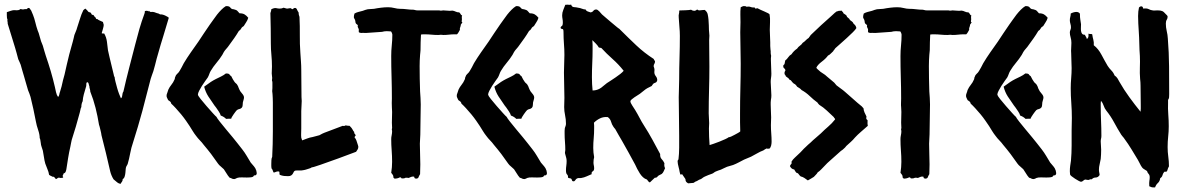

<svg xmlns="http://www.w3.org/2000/svg" viewBox="-20 -766 5183 838"><path d="M629.9 -719.7Q633.8 -712.9 640.1 -713.9Q646.5 -714.8 653.3 -712.9L664.1 -709Q669.9 -708 672.9 -706.5Q675.8 -705.1 678.7 -703.1Q688.5 -704.1 701.7 -697.8Q714.8 -691.4 716.8 -688.5Q705.1 -647.5 692.9 -608.9Q680.7 -570.3 669.9 -531.2Q667 -522.5 663.6 -509.3Q660.2 -496.1 656.7 -481.9Q653.3 -467.8 649.4 -455.6Q645.5 -443.4 642.6 -436.5L637.7 -421.9Q620.1 -351.6 601.6 -282.7Q583 -213.9 560.5 -143.6Q552.7 -121.1 548.3 -97.2Q543.9 -73.2 537.1 -49.8Q529.3 -38.1 528.8 -29.3Q528.3 -20.5 527.3 -11.7Q526.4 -2.9 523.9 4.9Q521.5 12.7 515.6 15.6Q515.6 23.4 512.2 27.3Q508.8 31.2 506.8 36.1Q499 36.1 490.7 29.3Q482.4 22.5 475.6 16.6Q470.7 8.8 466.8 -0.5Q462.9 -9.8 460.9 -18.6Q452.1 -58.6 442.4 -97.7Q432.6 -136.7 422.9 -175.8Q422.9 -178.7 421.4 -185.5Q419.9 -192.4 418 -200.2Q416 -208 414.6 -213.9Q413.1 -219.7 412.1 -221.7Q406.2 -258.8 397 -295.4Q387.7 -332 374 -366.2Q374 -372.1 372.1 -377.9Q370.1 -383.8 370.1 -389.6Q368.2 -393.6 367.2 -399.4Q366.2 -405.3 362.3 -407.2Q357.4 -407.2 356.9 -401.4Q356.4 -395.5 356.4 -390.6Q349.6 -368.2 345.7 -353.5Q341.8 -338.9 340.8 -324.2Q335 -313.5 335 -298.8Q332 -293.9 331.1 -287.1Q330.1 -280.3 328.1 -274.4Q311.5 -211.9 293 -155.3Q291 -148.4 290 -141.1Q289.1 -133.8 287.1 -126Q281.2 -100.6 277.3 -76.2Q273.4 -51.8 269.5 -26.4Q267.6 -17.6 265.6 -14.6Q263.7 -11.7 261.7 -10.7Q259.8 -9.8 258.3 -9.3Q256.8 -8.8 256.8 -5.9Q252 2 253.9 3.9Q255.9 5.9 255.9 7.8Q255.9 9.8 250.5 10.3Q245.1 10.7 243.2 10.7Q235.4 7.8 231 11.7Q226.6 15.6 223.6 15.6Q220.7 10.7 216.8 7.3Q212.9 3.9 210.9 5.9Q201.2 1 198.7 0Q196.3 -1 194.3 -2.9Q192.4 -15.6 187 -27.8Q181.6 -40 177.7 -51.8Q173.8 -65.4 171.9 -79.6Q169.9 -93.8 167 -108.4Q165 -115.2 161.6 -125Q158.2 -134.8 158.2 -140.6Q156.2 -152.3 155.8 -156.2Q155.3 -160.2 153.3 -163.1Q153.3 -178.7 146.5 -198.7Q139.6 -218.8 136.7 -235.4Q126 -292 113.3 -342.8Q111.3 -350.6 108.4 -357.4Q105.5 -364.3 102.5 -372.1Q97.7 -386.7 93.8 -401.9Q89.8 -417 85 -432.6Q81.1 -445.3 77.6 -457.5Q74.2 -469.7 70.3 -483.4Q68.4 -489.3 65.4 -495.1Q62.5 -501 59.6 -507.8Q55.7 -521.5 52.7 -533.7Q49.8 -545.9 45.9 -557.6Q38.1 -584 29.8 -609.9Q21.5 -635.7 13.7 -662.1Q13.7 -668.9 12.7 -672.4Q11.7 -675.8 12.7 -680.7Q10.7 -684.6 10.3 -689.5Q9.8 -694.3 9.8 -699.2V-712.9Q14.6 -714.8 25.4 -718.3Q36.1 -721.7 41 -721.7Q53.7 -720.7 59.6 -721.7Q65.4 -722.7 69.3 -726.6Q72.3 -726.6 74.7 -725.6Q77.1 -724.6 80.1 -724.6Q91.8 -727.5 93.8 -725.6Q97.7 -726.6 99.6 -729Q101.6 -731.4 106.4 -731.4Q108.4 -731.4 111.3 -726.6Q114.3 -721.7 116.2 -719.7Q118.2 -714.8 120.1 -710.4Q122.1 -706.1 124 -701.2Q129.9 -686.5 134.3 -668Q138.7 -649.4 144.5 -632.8Q149.4 -622.1 152.3 -609.9Q155.3 -597.7 159.2 -585.9Q161.1 -581.1 163.1 -576.2Q165 -571.3 167 -566.4Q169.9 -554.7 173.3 -544.4Q176.8 -534.2 179.7 -523.4Q191.4 -489.3 201.7 -454.6Q211.9 -419.9 219.7 -385.7Q221.7 -376 224.6 -363.3Q227.5 -350.6 233.4 -342.8Q237.3 -345.7 238.8 -353.5Q240.2 -361.3 242.2 -366.2Q244.1 -372.1 245.6 -377.9Q247.1 -383.8 249 -389.6Q252 -403.3 254.9 -415.5Q257.8 -427.7 261.7 -440.4Q266.6 -461.9 271.5 -483.9Q276.4 -505.9 282.2 -528.3Q286.1 -542 290 -556.6Q293.9 -571.3 297.9 -585Q299.8 -591.8 301.3 -598.6Q302.7 -605.5 304.7 -613.3Q307.6 -621.1 311 -628.9Q314.5 -636.7 316.4 -644.5Q323.2 -664.1 329.1 -684.1Q335 -704.1 343.8 -721.7Q345.7 -723.6 347.7 -725.1Q349.6 -726.6 352.5 -728.5Q361.3 -720.7 364.3 -716.3Q367.2 -711.9 374 -711.9Q377.9 -709 379.4 -704.6Q380.9 -700.2 386.7 -701.2Q389.6 -699.2 391.1 -695.8Q392.6 -692.4 396.5 -690.4Q400.4 -681.6 401.4 -682.6Q402.3 -683.6 405.3 -682.6Q407.2 -679.7 416.5 -675.8Q425.8 -671.9 429.7 -669.9Q429.7 -666 431.2 -663.1Q432.6 -660.2 432.6 -656.2Q432.6 -651.4 429.2 -639.6Q425.8 -627.9 423.8 -621.1Q428.7 -619.1 430.7 -619.6Q432.6 -620.1 434.6 -620.1Q444.3 -603.5 446.8 -583.5Q449.2 -563.5 451.2 -546.9Q453.1 -539.1 454.6 -531.7Q456.1 -524.4 458 -516.6Q462.9 -497.1 467.3 -478Q471.7 -459 476.6 -439.5Q476.6 -434.6 480.5 -428.7Q480.5 -422.9 483.9 -409.7Q487.3 -396.5 491.2 -382.3Q495.1 -368.2 500 -355.5Q504.9 -342.8 507.8 -336.9Q512.7 -339.8 513.7 -350.6Q514.6 -361.3 518.6 -366.2Q530.3 -418 543.5 -468.8Q556.6 -519.5 570.3 -572.3Q579.1 -607.4 588.4 -639.6Q597.7 -671.9 610.4 -706.1Q612.3 -710 612.3 -717.8Q624 -720.7 628.9 -715.8Z M924.8 -255.9Q926.8 -251 939 -235.4Q951.2 -219.7 966.8 -201.2Q982.4 -182.6 996.6 -165.5Q1010.7 -148.4 1016.6 -140.6Q1027.3 -127 1037.6 -113.8Q1047.9 -100.6 1056.6 -85.9L1074.2 -56.6Q1082 -46.9 1088.4 -40Q1094.7 -33.2 1098.6 -21.5Q1100.6 -13.7 1100.6 -10.7Q1100.6 -3.9 1095.7 -1Q1087.9 -1 1087.4 1.5Q1086.9 3.9 1083 5.9Q1079.1 7.8 1070.8 8.3Q1062.5 8.8 1057.6 8.8Q1048.8 8.8 1035.6 8.3Q1022.5 7.8 1014.6 10.7Q1012.7 11.7 1008.8 13.7Q1004.9 15.6 1002.9 15.6Q995.1 15.6 991.7 13.2Q988.3 10.7 982.4 9.8Q974.6 1 969.2 -8.3Q963.9 -17.6 957 -27.3Q950.2 -34.2 943.4 -39.6Q936.5 -44.9 931.6 -51.8Q917 -73.2 901.4 -93.8Q885.7 -114.3 869.1 -133.8Q861.3 -144.5 852.5 -153.3Q843.8 -162.1 835.9 -172.9Q828.1 -182.6 821.3 -193.8Q814.5 -205.1 807.6 -215.8Q801.8 -224.6 792 -238.8Q782.2 -252.9 770.5 -267.1Q758.8 -281.2 747.1 -293.9Q735.4 -306.6 727.5 -313.5Q726.6 -319.3 722.7 -322.8Q718.8 -326.2 713.9 -329.1Q711.9 -334 709.5 -338.4Q707 -342.8 707 -347.7Q707 -354.5 710 -360.4Q711.9 -364.3 712.4 -367.7Q712.9 -371.1 714.8 -375Q719.7 -385.7 728 -396Q736.3 -406.2 741.2 -418Q743.2 -420.9 743.2 -424.3Q743.2 -427.7 745.1 -430.7Q747.1 -438.5 753.4 -443.8Q759.8 -449.2 763.7 -456.1Q768.6 -463.9 772.9 -472.2Q777.3 -480.5 782.2 -490.2Q796.9 -514.6 813 -537.6Q829.1 -560.5 845.7 -584Q858.4 -603.5 870.6 -621.6Q882.8 -639.6 895.5 -658.2Q902.3 -667 910.2 -678.7Q918 -690.4 927.2 -702.1Q936.5 -713.9 946.3 -723.6Q956.1 -733.4 965.8 -739.3Q980.5 -740.2 985.4 -732.9Q990.2 -725.6 1000 -725.6Q1012.7 -722.7 1016.6 -717.8Q1020.5 -712.9 1025.4 -708Q1039.1 -708 1047.4 -703.1Q1055.7 -698.2 1063.5 -688.5Q1060.5 -677.7 1054.7 -669.4Q1048.8 -661.1 1043.9 -652.3Q1036.1 -648.4 1032.7 -641.6Q1029.3 -634.8 1022.5 -630.9Q1012.7 -614.3 1002 -599.1Q991.2 -584 980.5 -569.3Q974.6 -560.5 968.3 -553.7Q961.9 -546.9 957 -539.1Q955.1 -536.1 953.6 -532.7Q952.1 -529.3 950.2 -526.4Q938.5 -507.8 924.8 -491.7Q911.1 -475.6 899.4 -456.1Q895.5 -449.2 893.1 -441.9Q890.6 -434.6 886.7 -427.7Q882.8 -421.9 875.5 -412.1Q868.2 -402.3 861.3 -391.1Q854.5 -379.9 849.1 -369.6Q843.8 -359.4 843.8 -352.5Q844.7 -347.7 856 -333.5Q867.2 -319.3 881.3 -303.2Q895.5 -287.1 908.2 -272.9Q920.9 -258.8 924.8 -255.9ZM989.3 -433.6Q996.1 -418.9 1003.9 -408.2Q1006.8 -404.3 1010.7 -401.4Q1014.6 -398.4 1016.6 -393.6Q1018.6 -391.6 1020.5 -385.3Q1022.5 -378.9 1024.4 -376Q1027.3 -368.2 1036.1 -358.4Q1044.9 -348.6 1044.9 -340.8Q1044.9 -335.9 1043 -330.1Q1041 -324.2 1040 -319.3Q1039.1 -313.5 1039.1 -307.1Q1039.1 -300.8 1035.2 -295.9Q1030.3 -291 1024.4 -290Q1018.6 -289.1 1013.7 -285.2Q1011.7 -283.2 1007.8 -278.3Q1003.9 -273.4 1000 -267.6Q996.1 -261.7 992.7 -256.3Q989.3 -251 989.3 -248Q977.5 -247.1 974.1 -247.6Q970.7 -248 966.8 -247.1Q961.9 -252 956.5 -255.4Q951.2 -258.8 943.4 -261.7Q941.4 -269.5 934.6 -279.8Q927.7 -290 922.9 -296.9L916 -305.7Q901.4 -326.2 889.2 -345.2Q877 -364.3 871.1 -387.7Q889.6 -401.4 899.9 -408.2Q910.2 -415 921.9 -420.9Q933.6 -426.8 944.8 -432.1Q956.1 -437.5 965.8 -445.3Q973.6 -445.3 976.6 -444.3Q979.5 -443.4 980.5 -442.4Q981.4 -441.4 982.9 -439Q984.4 -436.5 989.3 -433.6Z M1527.3 -167Q1534.2 -158.2 1535.6 -152.8Q1537.1 -147.5 1539.1 -142.1Q1541 -136.7 1542.5 -131.8Q1543.9 -127 1543.9 -126Q1543.9 -119.1 1541.5 -114.7Q1539.1 -110.4 1534.2 -103.5Q1495.1 -88.9 1457 -74.7Q1418.9 -60.5 1378.9 -46.9Q1368.2 -43.9 1359.4 -40.5Q1350.6 -37.1 1339.8 -35.2Q1337.9 -33.2 1333.5 -31.7Q1329.1 -30.3 1323.2 -28.3Q1317.4 -26.4 1312 -24.9Q1306.6 -23.4 1304.7 -23.4Q1296.9 -21.5 1287.6 -22Q1278.3 -22.5 1269.5 -21.5Q1264.6 -20.5 1262.7 -16.6Q1260.7 -12.7 1258.3 -8.3Q1255.9 -3.9 1251 -0.5Q1246.1 2.9 1237.3 2.9Q1228.5 2.9 1219.7 2Q1210.9 1 1201.2 -2.9Q1199.2 -5.9 1199.7 -10.3Q1200.2 -14.6 1198.2 -17.6Q1189.5 -18.6 1184.6 -16.1Q1179.7 -13.7 1174.8 -12.7Q1171.9 -16.6 1170.4 -22Q1168.9 -27.3 1165 -31.2Q1164.1 -36.1 1164.1 -41Q1164.1 -45.9 1164.1 -50.8Q1164.1 -57.6 1164.6 -66.9Q1165 -76.2 1168 -81.1Q1170.9 -136.7 1170.9 -192.4Q1170.9 -248 1170.9 -303.7Q1170.9 -309.6 1170.9 -318.8Q1170.9 -328.1 1170.4 -337.9Q1169.9 -347.7 1169.4 -356Q1168.9 -364.3 1168 -368.2Q1168.9 -375 1168.9 -381.3Q1168.9 -387.7 1168.9 -394.5Q1168.9 -400.4 1168.9 -405.3Q1168.9 -410.2 1167 -415Q1168 -418.9 1168 -425.8Q1168 -430.7 1167 -435.5Q1166 -440.4 1166 -445.3Q1166 -453.1 1166.5 -460.4Q1167 -467.8 1167 -475.6Q1167 -501 1164.6 -525.9Q1162.1 -550.8 1162.1 -576.2Q1162.1 -609.4 1161.6 -642.6Q1161.1 -675.8 1160.2 -709Q1164.1 -718.8 1164.1 -725.6Q1177.7 -732.4 1185.5 -730.5Q1193.4 -728.5 1201.2 -728.5Q1206.1 -728.5 1210 -729.5Q1213.9 -730.5 1217.8 -732.4Q1222.7 -731.4 1226.1 -730Q1229.5 -728.5 1234.4 -728.5Q1249 -731.4 1250.5 -729.5Q1252 -727.5 1254.9 -725.6Q1258.8 -726.6 1261.2 -729Q1263.7 -731.4 1267.6 -731.4Q1273.4 -731.4 1276.4 -724.1Q1279.3 -716.8 1283.2 -711.9Q1283.2 -701.2 1287.1 -692.4Q1289.1 -652.3 1288.6 -613.3Q1288.1 -574.2 1291 -535.2Q1292 -517.6 1293.5 -498.5Q1294.9 -479.5 1294.9 -461.9Q1294.9 -432.6 1295.4 -402.8Q1295.9 -373 1295.9 -342.8Q1295.9 -337.9 1296.4 -334Q1296.9 -330.1 1296.9 -325.2Q1296.9 -313.5 1295.9 -302.7Q1294.9 -292 1294.9 -281.2V-205.1Q1294.9 -195.3 1294.4 -185.1Q1293.9 -174.8 1294.9 -165L1298.8 -153.3Q1309.6 -157.2 1320.8 -161.6Q1332 -166 1344.7 -168Q1352.5 -169.9 1359.4 -171.9Q1366.2 -173.8 1374 -175.8Q1387.7 -183.6 1395.5 -186.5Q1403.3 -189.5 1411.1 -192.4Q1427.7 -198.2 1443.4 -204.6Q1459 -210.9 1475.6 -216.8Q1483.4 -214.8 1488.3 -218.8Q1498 -216.8 1505.9 -216.8Q1516.6 -206.1 1519 -200.2Q1521.5 -194.3 1526.4 -189.5Q1524.4 -184.6 1526.9 -183.6Q1529.3 -182.6 1530.3 -178.7Q1534.2 -176.8 1531.2 -173.3Q1528.3 -169.9 1527.3 -167Z M1997.1 -698.2Q1995.1 -694.3 1995.6 -690.4Q1996.1 -686.5 1996.1 -681.6Q1994.1 -669.9 1996.1 -669.9Q1998 -669.9 1998 -668L1991.2 -658.2Q1991.2 -652.3 1988.8 -647.5Q1986.3 -642.6 1987.3 -635.7Q1984.4 -630.9 1981.9 -626Q1979.5 -621.1 1974.6 -616.2H1961.9Q1951.2 -616.2 1939 -614.7Q1926.8 -613.3 1915 -613.3Q1913.1 -613.3 1910.2 -613.8Q1907.2 -614.3 1904.3 -614.3Q1902.3 -614.3 1899.4 -613.8Q1896.5 -613.3 1892.6 -613.3Q1877.9 -613.3 1863.8 -614.7Q1849.6 -616.2 1834 -616.2Q1830.1 -616.2 1826.2 -616.2Q1822.3 -616.2 1817.4 -615.2Q1816.4 -598.6 1815.9 -581.5Q1815.4 -564.5 1815.4 -546.9Q1815.4 -542 1814.5 -536.6Q1813.5 -531.2 1813.5 -526.4Q1812.5 -513.7 1812 -502Q1811.5 -490.2 1811.5 -477.5Q1811.5 -450.2 1812 -422.9Q1812.5 -395.5 1813.5 -367.2Q1814.5 -352.5 1815.4 -338.9Q1816.4 -325.2 1816.4 -310.5Q1816.4 -277.3 1815.4 -244.6Q1814.5 -211.9 1814.5 -178.7Q1814.5 -168 1813.5 -158.7Q1812.5 -149.4 1812.5 -138.7Q1812.5 -116.2 1813.5 -93.8Q1814.5 -71.3 1814.5 -48.8Q1814.5 -38.1 1814 -27.3Q1813.5 -16.6 1813.5 -5.9Q1808.6 2 1806.6 7.8Q1804.7 13.7 1794.9 13.7Q1788.1 11.7 1788.6 9.3Q1789.1 6.8 1787.1 4.9Q1778.3 3.9 1773.9 6.3Q1769.5 8.8 1763.7 10.7Q1760.7 9.8 1757.3 9.8Q1753.9 9.8 1751 9.8Q1749 9.8 1747.1 11.2Q1745.1 12.7 1738.3 12.7Q1732.4 13.7 1731.4 10.7Q1730.5 7.8 1725.6 7.8Q1720.7 10.7 1714.4 12.2Q1708 13.7 1702.1 13.7Q1696.3 9.8 1696.8 6.3Q1697.3 2.9 1695.3 -1Q1694.3 -2.9 1691.9 -6.3Q1689.5 -9.8 1687.5 -11.7Q1689.5 -25.4 1690.4 -36.1Q1691.4 -46.9 1691.4 -59.6Q1691.4 -85 1689.5 -109.4Q1687.5 -133.8 1687.5 -159.2Q1687.5 -167 1689.5 -175.8Q1691.4 -184.6 1691.4 -194.3Q1689.5 -202.1 1690.4 -203.6Q1691.4 -205.1 1691.4 -207Q1691.4 -212.9 1690.9 -218.8Q1690.4 -224.6 1690.4 -230.5Q1690.4 -242.2 1690.9 -253.9Q1691.4 -265.6 1691.4 -277.3Q1691.4 -282.2 1690.9 -287.6Q1690.4 -293 1690.4 -297.9Q1689.5 -306.6 1689.9 -316.4Q1690.4 -326.2 1690.4 -335.9Q1690.4 -382.8 1689 -428.7Q1687.5 -474.6 1687.5 -521.5Q1687.5 -544.9 1689.9 -567.9Q1692.4 -590.8 1692.4 -614.3Q1692.4 -617.2 1690.4 -622.1Q1688.5 -627 1686.5 -628.9Q1681.6 -628.9 1677.2 -629.4Q1672.9 -629.9 1668 -629.9Q1657.2 -629.9 1647.5 -627Q1628.9 -626 1611.8 -624.5Q1594.7 -623 1577.1 -622.1Q1565.4 -623 1563 -622.6Q1560.5 -622.1 1557.6 -622.1Q1549.8 -622.1 1545.9 -626V-638.7Q1540 -650.4 1541 -651.4Q1542 -652.3 1542 -654.3Q1542 -657.2 1536.6 -660.6Q1531.2 -664.1 1531.2 -671.9Q1530.3 -679.7 1527.3 -683.6Q1524.4 -687.5 1524.4 -691.4Q1524.4 -698.2 1527.3 -707Q1536.1 -711.9 1544.4 -713.9Q1552.7 -715.8 1563.5 -718.8Q1569.3 -720.7 1574.2 -722.7Q1579.1 -724.6 1585 -725.6Q1591.8 -726.6 1598.6 -726.6Q1605.5 -726.6 1612.3 -727.5Q1627 -730.5 1643.1 -732.4Q1659.2 -734.4 1673.8 -734.4Q1687.5 -734.4 1701.2 -731Q1714.8 -727.5 1725.6 -727.5Q1741.2 -727.5 1755.4 -725.6Q1769.5 -723.6 1785.2 -723.6Q1787.1 -723.6 1791.5 -722.2Q1795.9 -720.7 1801.8 -720.7H1896.5Q1904.3 -718.8 1907.7 -719.7Q1911.1 -720.7 1914.1 -720.7Q1921.9 -720.7 1928.7 -719.7Q1935.5 -718.8 1943.4 -718.8Q1950.2 -718.8 1954.1 -719.7Q1961.9 -718.8 1968.8 -715.3Q1975.6 -711.9 1984.4 -711.9Q1988.3 -709 1990.2 -704.6Q1992.2 -700.2 1997.1 -698.2Z M2191.4 -255.9Q2193.4 -251 2205.6 -235.4Q2217.8 -219.7 2233.4 -201.2Q2249 -182.6 2263.2 -165.5Q2277.3 -148.4 2283.2 -140.6Q2293.9 -127 2304.2 -113.8Q2314.5 -100.6 2323.2 -85.9L2340.8 -56.6Q2348.6 -46.9 2355 -40Q2361.3 -33.2 2365.2 -21.5Q2367.2 -13.7 2367.2 -10.7Q2367.2 -3.9 2362.3 -1Q2354.5 -1 2354 1.5Q2353.5 3.9 2349.6 5.9Q2345.7 7.8 2337.4 8.3Q2329.1 8.8 2324.2 8.8Q2315.4 8.8 2302.2 8.3Q2289.1 7.8 2281.2 10.7Q2279.3 11.7 2275.4 13.7Q2271.5 15.6 2269.5 15.6Q2261.7 15.6 2258.3 13.2Q2254.9 10.7 2249 9.8Q2241.2 1 2235.8 -8.3Q2230.5 -17.6 2223.6 -27.3Q2216.8 -34.2 2210 -39.6Q2203.1 -44.9 2198.2 -51.8Q2183.6 -73.2 2168 -93.8Q2152.3 -114.3 2135.7 -133.8Q2127.9 -144.5 2119.1 -153.3Q2110.4 -162.1 2102.5 -172.9Q2094.7 -182.6 2087.9 -193.8Q2081.1 -205.1 2074.2 -215.8Q2068.4 -224.6 2058.6 -238.8Q2048.8 -252.9 2037.1 -267.1Q2025.4 -281.2 2013.7 -293.9Q2002 -306.6 1994.1 -313.5Q1993.2 -319.3 1989.3 -322.8Q1985.4 -326.2 1980.5 -329.1Q1978.5 -334 1976.1 -338.4Q1973.6 -342.8 1973.6 -347.7Q1973.6 -354.5 1976.6 -360.4Q1978.5 -364.3 1979 -367.7Q1979.5 -371.1 1981.4 -375Q1986.3 -385.7 1994.6 -396Q2002.9 -406.2 2007.8 -418Q2009.8 -420.9 2009.8 -424.3Q2009.8 -427.7 2011.7 -430.7Q2013.7 -438.5 2020 -443.8Q2026.4 -449.2 2030.3 -456.1Q2035.2 -463.9 2039.6 -472.2Q2043.9 -480.5 2048.8 -490.2Q2063.5 -514.6 2079.6 -537.6Q2095.7 -560.5 2112.3 -584Q2125 -603.5 2137.2 -621.6Q2149.4 -639.6 2162.1 -658.2Q2168.9 -667 2176.8 -678.7Q2184.6 -690.4 2193.8 -702.1Q2203.1 -713.9 2212.9 -723.6Q2222.7 -733.4 2232.4 -739.3Q2247.1 -740.2 2252 -732.9Q2256.8 -725.6 2266.6 -725.6Q2279.3 -722.7 2283.2 -717.8Q2287.1 -712.9 2292 -708Q2305.7 -708 2314 -703.1Q2322.3 -698.2 2330.1 -688.5Q2327.1 -677.7 2321.3 -669.4Q2315.4 -661.1 2310.5 -652.3Q2302.7 -648.4 2299.3 -641.6Q2295.9 -634.8 2289.1 -630.9Q2279.3 -614.3 2268.6 -599.1Q2257.8 -584 2247.1 -569.3Q2241.2 -560.5 2234.9 -553.7Q2228.5 -546.9 2223.6 -539.1Q2221.7 -536.1 2220.2 -532.7Q2218.8 -529.3 2216.8 -526.4Q2205.1 -507.8 2191.4 -491.7Q2177.7 -475.6 2166 -456.1Q2162.1 -449.2 2159.7 -441.9Q2157.2 -434.6 2153.3 -427.7Q2149.4 -421.9 2142.1 -412.1Q2134.8 -402.3 2127.9 -391.1Q2121.1 -379.9 2115.7 -369.6Q2110.4 -359.4 2110.4 -352.5Q2111.3 -347.7 2122.6 -333.5Q2133.8 -319.3 2147.9 -303.2Q2162.1 -287.1 2174.8 -272.9Q2187.5 -258.8 2191.4 -255.9ZM2255.9 -433.6Q2262.7 -418.9 2270.5 -408.2Q2273.4 -404.3 2277.3 -401.4Q2281.2 -398.4 2283.2 -393.6Q2285.2 -391.6 2287.1 -385.3Q2289.1 -378.9 2291 -376Q2293.9 -368.2 2302.7 -358.4Q2311.5 -348.6 2311.5 -340.8Q2311.5 -335.9 2309.6 -330.1Q2307.6 -324.2 2306.6 -319.3Q2305.7 -313.5 2305.7 -307.1Q2305.7 -300.8 2301.8 -295.9Q2296.9 -291 2291 -290Q2285.2 -289.1 2280.3 -285.2Q2278.3 -283.2 2274.4 -278.3Q2270.5 -273.4 2266.6 -267.6Q2262.7 -261.7 2259.3 -256.3Q2255.9 -251 2255.9 -248Q2244.1 -247.1 2240.7 -247.6Q2237.3 -248 2233.4 -247.1Q2228.5 -252 2223.1 -255.4Q2217.8 -258.8 2210 -261.7Q2208 -269.5 2201.2 -279.8Q2194.3 -290 2189.5 -296.9L2182.6 -305.7Q2168 -326.2 2155.8 -345.2Q2143.6 -364.3 2137.7 -387.7Q2156.2 -401.4 2166.5 -408.2Q2176.8 -415 2188.5 -420.9Q2200.2 -426.8 2211.4 -432.1Q2222.7 -437.5 2232.4 -445.3Q2240.2 -445.3 2243.2 -444.3Q2246.1 -443.4 2247.1 -442.4Q2248 -441.4 2249.5 -439Q2251 -436.5 2255.9 -433.6Z M2861.3 -93.8Q2860.4 -79.1 2867.7 -71.8Q2875 -64.5 2879.9 -53.7Q2877.9 -40 2882.8 -32.2Q2879.9 -26.4 2877 -19Q2874 -11.7 2868.2 -6.8Q2852.5 0 2849.6 4.9Q2846.7 9.8 2837.9 9.8Q2833 14.6 2827.1 20Q2821.3 25.4 2816.4 30.3Q2811.5 28.3 2809.6 25.4Q2807.6 22.5 2803.7 17.6Q2793.9 14.6 2786.1 7.3Q2778.3 0 2772.5 -9.3Q2766.6 -18.6 2761.2 -28.8Q2755.9 -39.1 2752 -47.9Q2738.3 -73.2 2724.1 -99.1Q2710 -125 2695.3 -150.4Q2687.5 -163.1 2680.2 -176.3Q2672.9 -189.5 2665 -203.1Q2663.1 -205.1 2661.1 -207.5Q2659.2 -210 2657.2 -212.9Q2650.4 -222.7 2647 -234.9Q2643.6 -247.1 2632.8 -254.9Q2614.3 -256.8 2599.1 -249.5Q2584 -242.2 2572.3 -230.5Q2573.2 -223.6 2573.2 -217.8Q2573.2 -211.9 2573.2 -206.1Q2573.2 -183.6 2571.3 -163.1Q2569.3 -142.6 2569.3 -120.1Q2569.3 -110.4 2570.3 -100.1Q2571.3 -89.8 2573.2 -80.1Q2570.3 -69.3 2570.3 -56.6Q2570.3 -49.8 2571.8 -43.9Q2573.2 -38.1 2573.2 -31.2Q2573.2 -21.5 2566.9 -18.1Q2560.5 -14.6 2562.5 -5.9Q2550.8 -1 2540 3.9Q2529.3 8.8 2517.6 10.7Q2512.7 11.7 2507.8 11.2Q2502.9 10.7 2499 12.7Q2494.1 14.6 2491.2 20Q2488.3 25.4 2483.4 25.4Q2477.5 25.4 2476.6 21Q2475.6 16.6 2472.7 13.7Q2467.8 11.7 2464.8 11.7Q2461.9 11.7 2459 8.8Q2460 0 2455.1 -4.4Q2450.2 -8.8 2450.2 -22.5Q2450.2 -33.2 2451.7 -43Q2453.1 -52.7 2453.1 -63.5Q2453.1 -72.3 2450.7 -79.6Q2448.2 -86.9 2446.3 -95.7Q2445.3 -99.6 2446.3 -103.5Q2447.3 -107.4 2447.3 -111.3Q2447.3 -128.9 2445.8 -147Q2444.3 -165 2444.3 -182.6Q2444.3 -189.5 2444.3 -195.3Q2444.3 -201.2 2445.3 -207Q2447.3 -212.9 2448.7 -216.8Q2450.2 -220.7 2450.2 -226.6Q2450.2 -245.1 2446.3 -263.2Q2442.4 -281.2 2442.4 -298.8Q2442.4 -308.6 2442.9 -318.8Q2443.4 -329.1 2443.4 -338.9Q2443.4 -367.2 2442.4 -394.5Q2441.4 -421.9 2441.4 -449.2Q2441.4 -468.8 2442.4 -487.8Q2443.4 -506.8 2443.4 -526.4Q2443.4 -550.8 2441.4 -574.7Q2439.5 -598.6 2439.5 -624Q2439.5 -632.8 2438.5 -635.7Q2437.5 -638.7 2435.5 -639.2Q2433.6 -639.6 2431.2 -640.1Q2428.7 -640.6 2426.8 -643.6Q2426.8 -649.4 2431.6 -651.9Q2436.5 -654.3 2436.5 -668Q2436.5 -675.8 2435.1 -683.6Q2433.6 -691.4 2433.6 -699.2Q2433.6 -710.9 2438.5 -722.7Q2443.4 -734.4 2447.3 -745.1Q2459 -746.1 2463.4 -745.1Q2467.8 -744.1 2472.7 -746.1Q2475.6 -735.4 2485.4 -734.9Q2495.1 -734.4 2502.9 -732.4Q2511.7 -731.4 2520 -728Q2528.3 -724.6 2536.1 -724.6Q2538.1 -718.8 2544.4 -716.3Q2550.8 -713.9 2557.6 -711.9Q2565.4 -712.9 2569.8 -718.8Q2574.2 -724.6 2582 -724.6Q2587.9 -724.6 2595.7 -716.3Q2603.5 -708 2607.4 -703.1Q2611.3 -700.2 2622.1 -690.4Q2632.8 -680.7 2645.5 -670.4Q2658.2 -660.2 2668.9 -650.9Q2679.7 -641.6 2682.6 -640.6Q2722.7 -600.6 2757.3 -567.9Q2792 -535.2 2833 -508.8Q2834 -505.9 2835.4 -503.9Q2836.9 -502 2838.9 -499Q2838.9 -491.2 2835.9 -487.3Q2833 -483.4 2833 -477.5Q2833 -474.6 2834.5 -471.7Q2835.9 -468.8 2835.9 -465.8Q2836.9 -461.9 2836.4 -458.5Q2835.9 -455.1 2835.9 -451.2Q2835.9 -441.4 2842.3 -433.6Q2848.6 -425.8 2848.6 -416Q2846.7 -407.2 2840.8 -405.3Q2835 -403.3 2831.1 -400.4Q2829.1 -398.4 2827.6 -395.5Q2826.2 -392.6 2824.2 -390.6Q2802.7 -380.9 2793 -372.6Q2783.2 -364.3 2772.5 -356.4Q2769.5 -354.5 2762.7 -350.1Q2755.9 -345.7 2749 -341.3Q2742.2 -336.9 2736.8 -332Q2731.4 -327.1 2731.4 -324.2Q2731.4 -317.4 2739.7 -305.2Q2748 -293 2752 -286.1Q2762.7 -268.6 2771.5 -251.5Q2780.3 -234.4 2791 -217.8Q2810.5 -187.5 2827.6 -156.2Q2844.7 -125 2861.3 -93.8ZM2702.1 -457Q2679.7 -485.4 2653.8 -508.3Q2627.9 -531.2 2604.5 -556.6L2593.8 -558.6Q2587.9 -568.4 2580.6 -575.7Q2573.2 -583 2565.4 -590.8Q2566.4 -580.1 2566.4 -570.3Q2566.4 -560.5 2566.4 -549.8Q2566.4 -518.6 2564.9 -488.8Q2563.5 -459 2563.5 -428.7Q2563.5 -398.4 2566.4 -371.1Q2586.9 -371.1 2603.5 -382.8Q2610.4 -387.7 2616.2 -393.1Q2622.1 -398.4 2628.9 -403.3Q2636.7 -408.2 2647 -415Q2657.2 -421.9 2667.5 -428.7Q2677.7 -435.5 2687 -442.9Q2696.3 -450.2 2702.1 -457Z M3337.9 -117.2Q3328.1 -116.2 3326.2 -118.2Q3322.3 -116.2 3318.8 -114.3Q3315.4 -112.3 3311.5 -109.4Q3297.9 -104.5 3284.7 -96.7Q3271.5 -88.9 3257.8 -82Q3250 -78.1 3242.7 -75.7Q3235.4 -73.2 3227.5 -69.3Q3215.8 -63.5 3204.1 -57.1Q3192.4 -50.8 3179.7 -45.9Q3172.9 -43.9 3166.5 -42Q3160.2 -40 3153.3 -38.1Q3145.5 -35.2 3139.2 -31.7Q3132.8 -28.3 3126 -25.4Q3121.1 -23.4 3115.7 -22Q3110.4 -20.5 3104.5 -17.6Q3099.6 -15.6 3096.2 -12.7Q3092.8 -9.8 3087.9 -7.8Q3080.1 -4.9 3071.8 -2Q3063.5 1 3055.7 4.9Q3047.9 8.8 3044.4 12.2Q3041 15.6 3031.2 18.6Q3021.5 24.4 3020.5 24.9Q3019.5 25.4 3017.6 25.4Q3014.6 27.3 3012.2 28.8Q3009.8 30.3 3006.8 32.2Q3001 32.2 2995.1 33.2Q2989.3 34.2 2983.4 34.2Q2976.6 30.3 2974.1 26.4Q2971.7 22.5 2971.7 15.6Q2967.8 10.7 2964.4 4.9Q2960.9 -1 2957 -5.9Q2950.2 -2 2948.7 -6.3Q2947.3 -10.7 2946.3 -16.1Q2945.3 -21.5 2944.3 -26.9Q2943.4 -32.2 2942.4 -34.2Q2937.5 -52.7 2937.5 -61.5Q2937.5 -66.4 2939.5 -67.9Q2941.4 -69.3 2941.4 -72.3Q2942.4 -82 2943.4 -94.7Q2944.3 -107.4 2944.3 -121.1Q2944.3 -134.8 2944.3 -148.4Q2944.3 -162.1 2944.3 -172.9Q2944.3 -216.8 2943.4 -258.3Q2942.4 -299.8 2942.4 -341.8Q2942.4 -361.3 2943.4 -380.9Q2944.3 -400.4 2944.3 -419.9Q2944.3 -467.8 2945.8 -514.6Q2947.3 -561.5 2947.3 -609.4Q2947.3 -628.9 2945.3 -648.9Q2943.4 -668.9 2942.4 -689.5Q2941.4 -700.2 2943.4 -706.5Q2945.3 -712.9 2944.3 -719.7Q2947.3 -720.7 2955.1 -720.7Q2962.9 -720.7 2971.2 -721.2Q2979.5 -721.7 2986.8 -722.2Q2994.1 -722.7 2996.1 -723.6Q3002.9 -718.8 3009.8 -718.8Q3016.6 -718.8 3022.5 -724.6Q3027.3 -722.7 3027.8 -721.7Q3028.3 -720.7 3033.2 -720.7Q3042 -721.7 3046.9 -722.2Q3051.8 -722.7 3055.7 -722.7Q3066.4 -714.8 3068.8 -703.6Q3071.3 -692.4 3072.3 -680.2Q3073.2 -668 3073.7 -655.8Q3074.2 -643.6 3074.2 -635.7Q3074.2 -629.9 3075.2 -623.5Q3076.2 -617.2 3076.2 -610.4Q3076.2 -605.5 3075.7 -600.6Q3075.2 -595.7 3075.2 -590.8Q3075.2 -562.5 3075.7 -533.2Q3076.2 -503.9 3076.2 -475.6Q3076.2 -424.8 3074.7 -373.5Q3073.2 -322.3 3073.2 -271.5Q3073.2 -260.7 3074.2 -250Q3075.2 -239.3 3075.2 -228.5Q3075.2 -222.7 3074.7 -216.8Q3074.2 -210.9 3074.2 -205.1Q3074.2 -168.9 3077.1 -132.8Q3081.1 -133.8 3093.8 -138.2Q3106.4 -142.6 3120.1 -147.9Q3133.8 -153.3 3145.5 -158.7Q3157.2 -164.1 3160.2 -167Q3164.1 -167 3170.9 -169.9Q3177.7 -172.9 3185.5 -177.2Q3193.4 -181.6 3200.7 -185.5Q3208 -189.5 3210.9 -192.4Q3210 -211.9 3210 -231.9Q3210 -252 3210 -271.5Q3210 -325.2 3211.4 -378.9Q3212.9 -432.6 3212.9 -488.3Q3212.9 -522.5 3211.9 -556.6Q3210.9 -590.8 3210.9 -625Q3210.9 -635.7 3211.4 -647Q3211.9 -658.2 3211.9 -668.9Q3211.9 -685.5 3211.4 -701.7Q3210.9 -717.8 3212.9 -734.4Q3222.7 -739.3 3223.6 -739.3Q3229.5 -739.3 3231.9 -739.3Q3234.4 -739.3 3236.3 -737.3Q3239.3 -736.3 3241.7 -736.8Q3244.1 -737.3 3247.1 -737.3Q3252 -737.3 3256.8 -735.4Q3261.7 -733.4 3266.6 -733.4Q3274.4 -734.4 3274.9 -731.4Q3275.4 -728.5 3278.3 -728.5Q3286.1 -731.4 3289.1 -728.5Q3292 -726.6 3299.8 -723.1Q3307.6 -719.7 3316.4 -715.8Q3325.2 -711.9 3332 -708.5Q3338.9 -705.1 3338.9 -702.1Q3341.8 -686.5 3340.8 -668.9Q3339.8 -651.4 3339.8 -635.7Q3339.8 -622.1 3340.8 -608.4Q3341.8 -594.7 3341.8 -581.1Q3341.8 -573.2 3341.8 -565.4Q3341.8 -557.6 3342.8 -550.8Q3343.8 -545.9 3343.8 -542.5Q3343.8 -539.1 3343.8 -535.2Q3343.8 -530.3 3345.7 -522.5Q3344.7 -517.6 3344.7 -512.2Q3344.7 -506.8 3344.7 -502Q3344.7 -488.3 3345.7 -473.6Q3346.7 -459 3346.7 -444.3Q3346.7 -434.6 3345.2 -425.8Q3343.8 -417 3343.8 -408.2L3344.7 -389.6Q3344.7 -379.9 3345.7 -370.1Q3346.7 -360.4 3346.7 -349.6Q3346.7 -344.7 3346.2 -339.8Q3345.7 -335 3344.7 -330.1Q3343.8 -325.2 3343.8 -319.3Q3343.8 -313.5 3343.8 -308.6Q3343.8 -294.9 3344.7 -281.2Q3345.7 -267.6 3345.7 -253.9Q3345.7 -245.1 3345.2 -236.8Q3344.7 -228.5 3344.7 -219.7Q3344.7 -202.1 3346.2 -183.6Q3347.7 -165 3347.7 -147.5Q3347.7 -139.6 3345.7 -130.9Q3343.8 -122.1 3337.9 -117.2Z M3653.3 -719.7Q3655.3 -715.8 3657.7 -714.4Q3660.2 -712.9 3661.1 -708Q3668 -703.1 3671.9 -700.7Q3675.8 -698.2 3676.8 -692.4Q3685.5 -685.5 3687 -683.6Q3688.5 -681.6 3689.5 -678.7Q3694.3 -674.8 3698.7 -671.9Q3703.1 -668.9 3705.1 -663.1Q3712.9 -656.2 3714.8 -652.3Q3716.8 -648.4 3717.8 -643.6Q3713.9 -636.7 3702.1 -625Q3690.4 -613.3 3675.8 -600.1Q3661.1 -586.9 3647.5 -574.7Q3633.8 -562.5 3626 -555.7Q3624 -551.8 3621.1 -548.8Q3618.2 -545.9 3616.2 -542Q3610.4 -537.1 3605.5 -531.7Q3600.6 -526.4 3593.8 -523.4Q3584 -509.8 3566.4 -496.6Q3548.8 -483.4 3543 -470.7Q3543.9 -467.8 3547.4 -464.8Q3550.8 -461.9 3552.7 -460Q3560.5 -452.1 3571.3 -445.8Q3582 -439.5 3589.8 -431.6Q3597.7 -424.8 3605.5 -418.5Q3613.3 -412.1 3621.1 -405.3Q3625 -401.4 3630.9 -393.6Q3640.6 -385.7 3649.9 -379.4Q3659.2 -373 3668 -365.2Q3686.5 -349.6 3704.1 -333.5Q3721.7 -317.4 3741.2 -301.8L3749 -293Q3749 -285.2 3753.4 -274.9Q3757.8 -264.6 3761.7 -257.8Q3759.8 -248 3762.2 -245.6Q3764.6 -243.2 3766.6 -241.2Q3765.6 -222.7 3767.6 -216.8Q3751 -202.1 3736.8 -189.9Q3722.7 -177.7 3711.9 -166Q3703.1 -155.3 3693.8 -147Q3684.6 -138.7 3673.8 -128.9Q3668 -121.1 3664.1 -118.2Q3657.2 -111.3 3650.4 -107.4Q3638.7 -96.7 3627.4 -86.9Q3616.2 -77.1 3605.5 -67.4Q3597.7 -60.5 3590.8 -54.2Q3584 -47.9 3577.1 -40Q3571.3 -34.2 3564 -26.4Q3556.6 -18.6 3548.8 -13.7Q3545.9 -7.8 3541 -3.4Q3536.1 1 3532.2 5.9Q3525.4 9.8 3519.5 13.7Q3513.7 17.6 3505.9 21.5Q3498 15.6 3490.7 10.7Q3483.4 5.9 3474.6 3.9Q3468.8 -1 3465.8 -5.9Q3462.9 -10.7 3455.1 -12.7Q3453.1 -15.6 3450.7 -19Q3448.2 -22.5 3446.3 -26.4Q3434.6 -27.3 3427.7 -41Q3429.7 -46.9 3433.1 -49.8Q3436.5 -52.7 3434.6 -60.5Q3440.4 -70.3 3448.7 -77.6Q3457 -85 3464.8 -92.8Q3473.6 -100.6 3481 -108.9Q3488.3 -117.2 3497.1 -125Q3502 -129.9 3506.8 -134.3Q3511.7 -138.7 3517.6 -143.6Q3528.3 -154.3 3539.6 -163.6Q3550.8 -172.9 3562.5 -183.6Q3578.1 -199.2 3594.7 -213.4Q3611.3 -227.5 3625 -245.1Q3624 -249 3622.1 -250.5Q3620.1 -252 3619.1 -254.9Q3603.5 -269.5 3588.4 -283.7Q3573.2 -297.9 3555.7 -308.6Q3549.8 -314.5 3547.9 -318.4Q3530.3 -331.1 3514.2 -346.7Q3498 -362.3 3478.5 -373Q3474.6 -377.9 3469.2 -381.3Q3463.9 -384.8 3459 -387.7Q3456.1 -392.6 3452.6 -396Q3449.2 -399.4 3444.3 -401.4Q3436.5 -408.2 3434.1 -412.6Q3431.6 -417 3425.8 -418Q3423.8 -422.9 3419.4 -425.8Q3415 -428.7 3410.2 -432.6Q3408.2 -438.5 3404.3 -442.4Q3403.3 -450.2 3405.3 -453.6Q3407.2 -457 3408.2 -459Q3407.2 -464.8 3402.8 -467.8Q3398.4 -470.7 3398.4 -477.5Q3398.4 -481.4 3400.9 -482.9Q3403.3 -484.4 3404.3 -487.3L3407.2 -502Q3415 -507.8 3420.4 -516.1Q3425.8 -524.4 3434.6 -529.3Q3444.3 -543.9 3459 -553.7Q3463.9 -561.5 3471.2 -566.4Q3478.5 -571.3 3483.4 -579.1Q3491.2 -584 3496.6 -589.8Q3502 -595.7 3509.8 -600.6Q3511.7 -604.5 3514.2 -606.9Q3516.6 -609.4 3517.6 -612.3Q3543.9 -637.7 3564 -656.2Q3584 -674.8 3605.5 -693.4Q3611.3 -698.2 3617.2 -704.1Q3623 -710 3629.9 -714.8Q3631.8 -716.8 3634.8 -716.8Q3637.7 -716.8 3640.6 -718.8Q3652.3 -718.8 3653.3 -719.7Z M4219.7 -698.2Q4217.8 -694.3 4218.3 -690.4Q4218.8 -686.5 4218.8 -681.6Q4216.8 -669.9 4218.8 -669.9Q4220.7 -669.9 4220.7 -668L4213.9 -658.2Q4213.9 -652.3 4211.4 -647.5Q4209 -642.6 4210 -635.7Q4207 -630.9 4204.6 -626Q4202.1 -621.1 4197.3 -616.2H4184.6Q4173.8 -616.2 4161.6 -614.7Q4149.4 -613.3 4137.7 -613.3Q4135.7 -613.3 4132.8 -613.8Q4129.9 -614.3 4127 -614.3Q4125 -614.3 4122.1 -613.8Q4119.1 -613.3 4115.2 -613.3Q4100.6 -613.3 4086.4 -614.7Q4072.3 -616.2 4056.6 -616.2Q4052.7 -616.2 4048.8 -616.2Q4044.9 -616.2 4040 -615.2Q4039.1 -598.6 4038.6 -581.5Q4038.1 -564.5 4038.1 -546.9Q4038.1 -542 4037.1 -536.6Q4036.1 -531.2 4036.1 -526.4Q4035.2 -513.7 4034.7 -502Q4034.2 -490.2 4034.2 -477.5Q4034.2 -450.2 4034.7 -422.9Q4035.2 -395.5 4036.1 -367.2Q4037.1 -352.5 4038.1 -338.9Q4039.1 -325.2 4039.1 -310.5Q4039.1 -277.3 4038.1 -244.6Q4037.1 -211.9 4037.1 -178.7Q4037.1 -168 4036.1 -158.7Q4035.2 -149.4 4035.2 -138.7Q4035.2 -116.2 4036.1 -93.8Q4037.1 -71.3 4037.1 -48.8Q4037.1 -38.1 4036.6 -27.3Q4036.1 -16.6 4036.1 -5.9Q4031.2 2 4029.3 7.8Q4027.3 13.7 4017.6 13.7Q4010.7 11.7 4011.2 9.3Q4011.7 6.8 4009.8 4.9Q4001 3.9 3996.6 6.3Q3992.2 8.8 3986.3 10.7Q3983.4 9.8 3980 9.8Q3976.6 9.8 3973.6 9.8Q3971.7 9.8 3969.7 11.2Q3967.8 12.7 3960.9 12.7Q3955.1 13.7 3954.1 10.7Q3953.1 7.8 3948.2 7.8Q3943.4 10.7 3937 12.2Q3930.7 13.7 3924.8 13.7Q3918.9 9.8 3919.4 6.3Q3919.9 2.9 3918 -1Q3917 -2.9 3914.6 -6.3Q3912.1 -9.8 3910.2 -11.7Q3912.1 -25.4 3913.1 -36.1Q3914.1 -46.9 3914.1 -59.6Q3914.1 -85 3912.1 -109.4Q3910.2 -133.8 3910.2 -159.2Q3910.2 -167 3912.1 -175.8Q3914.1 -184.6 3914.1 -194.3Q3912.1 -202.1 3913.1 -203.6Q3914.1 -205.1 3914.1 -207Q3914.1 -212.9 3913.6 -218.8Q3913.1 -224.6 3913.1 -230.5Q3913.1 -242.2 3913.6 -253.9Q3914.1 -265.6 3914.1 -277.3Q3914.1 -282.2 3913.6 -287.6Q3913.1 -293 3913.1 -297.9Q3912.1 -306.6 3912.6 -316.4Q3913.1 -326.2 3913.1 -335.9Q3913.1 -382.8 3911.6 -428.7Q3910.2 -474.6 3910.2 -521.5Q3910.2 -544.9 3912.6 -567.9Q3915 -590.8 3915 -614.3Q3915 -617.2 3913.1 -622.1Q3911.1 -627 3909.2 -628.9Q3904.3 -628.9 3899.9 -629.4Q3895.5 -629.9 3890.6 -629.9Q3879.9 -629.9 3870.1 -627Q3851.6 -626 3834.5 -624.5Q3817.4 -623 3799.8 -622.1Q3788.1 -623 3785.6 -622.6Q3783.2 -622.1 3780.3 -622.1Q3772.5 -622.1 3768.6 -626V-638.7Q3762.7 -650.4 3763.7 -651.4Q3764.6 -652.3 3764.6 -654.3Q3764.6 -657.2 3759.3 -660.6Q3753.9 -664.1 3753.9 -671.9Q3752.9 -679.7 3750 -683.6Q3747.1 -687.5 3747.1 -691.4Q3747.1 -698.2 3750 -707Q3758.8 -711.9 3767.1 -713.9Q3775.4 -715.8 3786.1 -718.8Q3792 -720.7 3796.9 -722.7Q3801.8 -724.6 3807.6 -725.6Q3814.5 -726.6 3821.3 -726.6Q3828.1 -726.6 3835 -727.5Q3849.6 -730.5 3865.7 -732.4Q3881.8 -734.4 3896.5 -734.4Q3910.2 -734.4 3923.8 -731Q3937.5 -727.5 3948.2 -727.5Q3963.9 -727.5 3978 -725.6Q3992.2 -723.6 4007.8 -723.6Q4009.8 -723.6 4014.2 -722.2Q4018.6 -720.7 4024.4 -720.7H4119.1Q4127 -718.8 4130.4 -719.7Q4133.8 -720.7 4136.7 -720.7Q4144.5 -720.7 4151.4 -719.7Q4158.2 -718.8 4166 -718.8Q4172.9 -718.8 4176.8 -719.7Q4184.6 -718.8 4191.4 -715.3Q4198.2 -711.9 4207 -711.9Q4210.9 -709 4212.9 -704.6Q4214.8 -700.2 4219.7 -698.2Z M4414.1 -255.9Q4416 -251 4428.2 -235.4Q4440.4 -219.7 4456.1 -201.2Q4471.7 -182.6 4485.8 -165.5Q4500 -148.4 4505.9 -140.6Q4516.6 -127 4526.9 -113.8Q4537.1 -100.6 4545.9 -85.9L4563.5 -56.6Q4571.3 -46.9 4577.6 -40Q4584 -33.2 4587.9 -21.5Q4589.8 -13.7 4589.8 -10.7Q4589.8 -3.9 4585 -1Q4577.1 -1 4576.7 1.5Q4576.2 3.9 4572.3 5.9Q4568.4 7.8 4560.1 8.3Q4551.8 8.8 4546.9 8.8Q4538.1 8.8 4524.9 8.3Q4511.7 7.8 4503.9 10.7Q4502 11.7 4498 13.7Q4494.1 15.6 4492.2 15.6Q4484.4 15.6 4481 13.2Q4477.5 10.7 4471.7 9.8Q4463.9 1 4458.5 -8.3Q4453.1 -17.6 4446.3 -27.3Q4439.5 -34.2 4432.6 -39.6Q4425.8 -44.9 4420.9 -51.8Q4406.2 -73.2 4390.6 -93.8Q4375 -114.3 4358.4 -133.8Q4350.6 -144.5 4341.8 -153.3Q4333 -162.1 4325.2 -172.9Q4317.4 -182.6 4310.5 -193.8Q4303.7 -205.1 4296.9 -215.8Q4291 -224.6 4281.2 -238.8Q4271.5 -252.9 4259.8 -267.1Q4248 -281.2 4236.3 -293.9Q4224.6 -306.6 4216.8 -313.5Q4215.8 -319.3 4211.9 -322.8Q4208 -326.2 4203.1 -329.1Q4201.2 -334 4198.7 -338.4Q4196.3 -342.8 4196.3 -347.7Q4196.3 -354.5 4199.2 -360.4Q4201.2 -364.3 4201.7 -367.7Q4202.1 -371.1 4204.1 -375Q4209 -385.7 4217.3 -396Q4225.6 -406.2 4230.5 -418Q4232.4 -420.9 4232.4 -424.3Q4232.4 -427.7 4234.4 -430.7Q4236.3 -438.5 4242.7 -443.8Q4249 -449.2 4252.9 -456.1Q4257.8 -463.9 4262.2 -472.2Q4266.6 -480.5 4271.5 -490.2Q4286.1 -514.6 4302.2 -537.6Q4318.4 -560.5 4335 -584Q4347.7 -603.5 4359.9 -621.6Q4372.1 -639.6 4384.8 -658.2Q4391.6 -667 4399.4 -678.7Q4407.2 -690.4 4416.5 -702.1Q4425.8 -713.9 4435.5 -723.6Q4445.3 -733.4 4455.1 -739.3Q4469.7 -740.2 4474.6 -732.9Q4479.5 -725.6 4489.3 -725.6Q4502 -722.7 4505.9 -717.8Q4509.8 -712.9 4514.6 -708Q4528.3 -708 4536.6 -703.1Q4544.9 -698.2 4552.7 -688.5Q4549.8 -677.7 4543.9 -669.4Q4538.1 -661.1 4533.2 -652.3Q4525.4 -648.4 4522 -641.6Q4518.6 -634.8 4511.7 -630.9Q4502 -614.3 4491.2 -599.1Q4480.5 -584 4469.7 -569.3Q4463.9 -560.5 4457.5 -553.7Q4451.2 -546.9 4446.3 -539.1Q4444.3 -536.1 4442.9 -532.7Q4441.4 -529.3 4439.5 -526.4Q4427.7 -507.8 4414.1 -491.7Q4400.4 -475.6 4388.7 -456.1Q4384.8 -449.2 4382.3 -441.9Q4379.9 -434.6 4376 -427.7Q4372.1 -421.9 4364.7 -412.1Q4357.4 -402.3 4350.6 -391.1Q4343.8 -379.9 4338.4 -369.6Q4333 -359.4 4333 -352.5Q4334 -347.7 4345.2 -333.5Q4356.4 -319.3 4370.6 -303.2Q4384.8 -287.1 4397.5 -272.9Q4410.2 -258.8 4414.1 -255.9ZM4478.5 -433.6Q4485.4 -418.9 4493.2 -408.2Q4496.1 -404.3 4500 -401.4Q4503.9 -398.4 4505.9 -393.6Q4507.8 -391.6 4509.8 -385.3Q4511.7 -378.9 4513.7 -376Q4516.6 -368.2 4525.4 -358.4Q4534.2 -348.6 4534.2 -340.8Q4534.2 -335.9 4532.2 -330.1Q4530.3 -324.2 4529.3 -319.3Q4528.3 -313.5 4528.3 -307.1Q4528.3 -300.8 4524.4 -295.9Q4519.5 -291 4513.7 -290Q4507.8 -289.1 4502.9 -285.2Q4501 -283.2 4497.1 -278.3Q4493.2 -273.4 4489.3 -267.6Q4485.4 -261.7 4481.9 -256.3Q4478.5 -251 4478.5 -248Q4466.8 -247.1 4463.4 -247.6Q4460 -248 4456.1 -247.1Q4451.2 -252 4445.8 -255.4Q4440.4 -258.8 4432.6 -261.7Q4430.7 -269.5 4423.8 -279.8Q4417 -290 4412.1 -296.9L4405.3 -305.7Q4390.6 -326.2 4378.4 -345.2Q4366.2 -364.3 4360.4 -387.7Q4378.9 -401.4 4389.2 -408.2Q4399.4 -415 4411.1 -420.9Q4422.9 -426.8 4434.1 -432.1Q4445.3 -437.5 4455.1 -445.3Q4462.9 -445.3 4465.8 -444.3Q4468.8 -443.4 4469.7 -442.4Q4470.7 -441.4 4472.2 -439Q4473.6 -436.5 4478.5 -433.6Z M4969.7 -728.5Q4985.4 -730.5 4993.7 -726.1Q5002 -721.7 5010.7 -720.7Q5015.6 -719.7 5021 -720.2Q5026.4 -720.7 5032.2 -720.7Q5044.9 -720.7 5052.2 -717.8Q5059.6 -714.8 5067.4 -705.1Q5069.3 -703.1 5072.8 -699.7Q5076.2 -696.3 5076.2 -693.4Q5076.2 -685.5 5072.3 -679.7Q5068.4 -673.8 5068.4 -663.1Q5068.4 -646.5 5072.3 -630.4Q5076.2 -614.3 5077.1 -597.7Q5082 -537.1 5082.5 -476.1Q5083 -415 5083 -355.5Q5083 -347.7 5082.5 -341.3Q5082 -335 5078.1 -330.1V-317.4Q5077.1 -292 5079.1 -266.1Q5081.1 -240.2 5081.1 -214.8Q5081.1 -192.4 5078.6 -169.9Q5076.2 -147.5 5076.2 -124Q5076.2 -102.5 5079.1 -82Q5082 -61.5 5082 -40Q5077.1 -31.2 5076.2 -26.4Q5075.2 -21.5 5072.3 -17.6Q5069.3 -15.6 5065.9 -16.6Q5062.5 -17.6 5060.5 -14.6Q5055.7 -8.8 5053.7 -1Q5051.8 6.8 5043.9 11.7Q5042 25.4 5033.7 32.7Q5025.4 40 5021.5 51.8Q5009.8 52.7 5005.4 50.8Q5001 48.8 4996.1 46.9Q4995.1 30.3 4996.6 22.9Q4998 15.6 4998 7.8Q4998 -2 4993.2 -6.8Q4988.3 -11.7 4986.3 -19.5Q4975.6 -26.4 4971.7 -28.8Q4967.8 -31.2 4964.8 -35.2Q4959 -43 4955.1 -51.8Q4951.2 -60.5 4946.3 -68.4Q4932.6 -90.8 4918.5 -114.3Q4904.3 -137.7 4887.7 -160.2Q4884.8 -165 4880.9 -168.9Q4877 -172.9 4874 -177.7Q4857.4 -204.1 4842.8 -231.4Q4828.1 -258.8 4808.6 -283.2Q4800.8 -293 4796.9 -305.2Q4793 -317.4 4785.2 -326.2Q4784.2 -321.3 4784.2 -315.4Q4784.2 -309.6 4784.2 -304.7Q4784.2 -271.5 4785.6 -238.8Q4787.1 -206.1 4787.1 -172.9Q4787.1 -166 4785.6 -160.6Q4784.2 -155.3 4784.2 -148.4Q4784.2 -138.7 4785.2 -129.9Q4786.1 -121.1 4786.1 -112.3Q4786.1 -101.6 4785.6 -91.8Q4785.2 -82 4784.2 -72.3Q4782.2 -59.6 4779.3 -48.3Q4776.4 -37.1 4776.4 -25.4Q4776.4 -18.6 4777.8 -12.7Q4779.3 -6.8 4779.3 -2Q4772.5 8.8 4762.2 8.8Q4752 8.8 4745.1 16.6Q4739.3 15.6 4735.8 17.6Q4732.4 19.5 4729.5 19.5Q4725.6 19.5 4723.1 18.6Q4720.7 17.6 4717.8 17.6Q4712.9 17.6 4708 22.5Q4703.1 27.3 4698.2 27.3Q4695.3 27.3 4688 23.4Q4680.7 19.5 4672.4 14.2Q4664.1 8.8 4657.2 3.4Q4650.4 -2 4650.4 -4.9Q4649.4 -9.8 4649.4 -18.6Q4649.4 -30.3 4650.9 -41.5Q4652.3 -52.7 4654.3 -64.5Q4657.2 -97.7 4657.2 -130.4Q4657.2 -163.1 4657.2 -196.3Q4657.2 -210 4657.7 -223.6Q4658.2 -237.3 4658.2 -251Q4658.2 -283.2 4655.8 -315.9Q4653.3 -348.6 4653.3 -380.9Q4653.3 -403.3 4655.3 -425.3Q4657.2 -447.3 4657.2 -468.8Q4657.2 -485.4 4656.2 -501Q4655.3 -516.6 4655.3 -533.2Q4654.3 -543.9 4655.3 -556.2Q4656.2 -568.4 4656.2 -579.1Q4656.2 -591.8 4652.8 -603Q4649.4 -614.3 4649.4 -624Q4649.4 -629.9 4651.9 -635.3Q4654.3 -640.6 4654.3 -646.5Q4654.3 -654.3 4651.9 -662.1Q4649.4 -669.9 4649.4 -677.7Q4649.4 -685.5 4651.4 -692.4Q4653.3 -699.2 4653.3 -707Q4667 -713.9 4677.7 -713.9Q4688.5 -713.9 4693.4 -706.1Q4693.4 -688.5 4695.3 -679.2Q4697.3 -669.9 4698.2 -660.2Q4698.2 -654.3 4697.8 -646.5Q4697.3 -638.7 4698.2 -631.3Q4699.2 -624 4702.6 -619.1Q4706.1 -614.3 4714.8 -614.3Q4716.8 -609.4 4719.7 -605.5Q4722.7 -601.6 4723.6 -595.7Q4729.5 -599.6 4730.5 -606.4Q4731.4 -613.3 4730.5 -619.1Q4735.4 -617.2 4739.3 -617.7Q4743.2 -618.2 4747.1 -616.2Q4749 -602.5 4752 -592.3Q4754.9 -582 4753.9 -568.4Q4773.4 -553.7 4787.6 -526.9Q4801.8 -500 4814.5 -478.5Q4821.3 -467.8 4830.6 -458.5Q4839.8 -449.2 4844.7 -436.5Q4852.5 -431.6 4857.4 -423.8Q4862.3 -416 4866.2 -408.2Q4885.7 -374 4909.2 -341.8Q4932.6 -309.6 4958 -278.3Q4959 -285.2 4959 -291.5Q4959 -297.9 4959 -304.7L4958 -392.6Q4958 -400.4 4957.5 -407.2Q4957 -414.1 4956.1 -421.9Q4954.1 -447.3 4955.1 -471.7Q4956.1 -496.1 4955.1 -521.5Q4953.1 -547.9 4952.6 -575.2Q4952.1 -602.5 4950.2 -629.9Q4949.2 -646.5 4948.2 -663.1Q4947.3 -679.7 4947.3 -696.3Q4947.3 -716.8 4951.2 -733.4Q4953.1 -735.4 4955.6 -736.8Q4958 -738.3 4961.9 -738.3Q4967.8 -738.3 4969.7 -728.5Z"/></svg>

Font: Caesar Dressing
Style: Regular
Weight: 400
Designer: Dathan Boardman
Foundry: Open Window
Version: Version 1.000